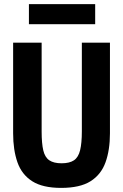

<svg xmlns="http://www.w3.org/2000/svg" viewBox="-20 -901 600 936"><path d="M278 15Q188 15 137 -17.5Q86 -50 65 -110Q44 -170 44 -251V-693H183V-260Q183 -202 191 -168Q199 -134 220.5 -119.5Q242 -105 280 -105Q319 -105 340.5 -119.5Q362 -134 370.5 -168.5Q379 -203 379 -261V-693H516V-251Q516 -170 494.5 -110Q473 -50 421.5 -17.5Q370 15 278 15ZM121 -783V-881H444V-783Z"/></svg>

Font: Ubuntu Sans Mono
Style: Regular
Weight: 400
Monospace: yes
Designer: Dalton Maag Ltd
Foundry: Dalton Maag Ltd
Version: Version 1.006